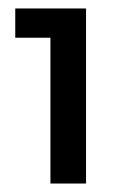

<svg xmlns="http://www.w3.org/2000/svg" viewBox="-20 -720 302 453"><path d="M99 -631H16V-700H183V-287H99Z"/></svg>

Font: Sapa
Style: Regular
Weight: 400
Version: Version 1.20 June 8, 2016